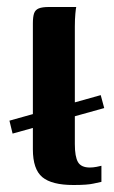

<svg xmlns="http://www.w3.org/2000/svg" viewBox="-20 -525 325 549"><path d="M268 -253 278 -216 16 -143 7 -180ZM190 4Q128 4 101 -18.5Q74 -41 74 -98V-458Q74 -477 77.5 -487Q81 -497 91 -501Q101 -505 120 -505H198Q197 -502 195.5 -486Q194 -470 194 -449V-113Q194 -77 203 -61.5Q212 -46 237 -46Q246 -46 256.5 -48Q267 -50 270 -51V-5Q264 -4 247 0Q230 4 190 4Z"/></svg>

Font: Genos SemiBold
Style: Regular
Weight: 600
Designer: Robert E. Leuschke
Foundry: Robert E. Leuschke
Version: Version 1.010